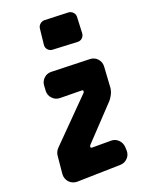

<svg xmlns="http://www.w3.org/2000/svg" viewBox="-189 -1149 964 1245"><g transform="rotate(-20 293.5 -526.5)"><path d="M531 -496Q529 -475 517.5 -452Q506 -429 489 -412L282 -193Q276 -185 277.5 -179Q279 -173 287 -173H418Q447 -173 467.5 -152.5Q488 -132 490 -103L491 -79Q492 -49 471.5 -27.5Q451 -6 421 -5L121 2Q105 2 91 -4Q77 -10 67 -20.5Q57 -31 51.5 -45.5Q46 -60 47 -76L59 -202Q62 -226 80 -246L356 -525Q361 -530 360 -537Q359 -544 351 -544L200 -546Q170 -547 149.5 -569Q129 -591 130 -620L132 -655Q133 -685 154.5 -705.5Q176 -726 206 -725L470 -717Q501 -716 521 -694Q541 -672 540 -642ZM480 -892Q479 -873 465.5 -860.5Q452 -848 434 -849L264 -857Q244 -858 231.5 -872Q219 -886 221 -906L233 -1015Q235 -1032 248.5 -1043.5Q262 -1055 279 -1055L442 -1049Q460 -1048 473 -1034.5Q486 -1021 485 -1003Z"/></g></svg>

Font: d puntillas B to tiptoe
Style: Regular
Weight: 400
Designer: deFharo
Foundry: deFharo.com
Version: Version 1.001 2012